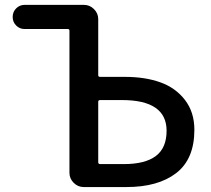

<svg xmlns="http://www.w3.org/2000/svg" viewBox="-20 -756 852 776"><path d="M318.4 0Q294.9 0 277.8 -17.1Q260.7 -34.2 260.7 -57.6V-631.8Q260.7 -638.7 253.9 -638.7H79.1Q59.6 -638.7 45.4 -652.8Q31.2 -667 31.2 -687.5Q31.2 -708 45.4 -722.2Q59.6 -736.3 79.1 -736.3H319.3Q342.8 -736.3 359.9 -719.2Q377 -702.1 377 -678.7V-452.1Q377 -445.3 384.8 -445.3H485.4Q566.4 -445.3 627.9 -423.3Q689.5 -401.4 727.5 -352.1Q765.6 -302.7 765.6 -231.4Q765.6 -113.3 692.4 -56.6Q619.1 0 491.2 0ZM377 -100.6Q377 -92.8 384.8 -92.8H480.5Q566.4 -92.8 609.9 -125.5Q653.3 -158.2 653.3 -227.5Q653.3 -351.6 472.7 -351.6H384.8Q377 -351.6 377 -344.7Z"/></svg>

Font: Gen Jyuu Gothic Medium
Style: Regular
Weight: 500
Designer: [Source Han Sans]
Ryoko NISHIZUKA  (kana & ideographs); Paul D. Hunt (Latin, Greek & Cyrillic); Wenlong ZHANG  (bopomofo
Version: Version 1.002.20150607